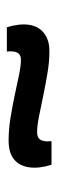

<svg xmlns="http://www.w3.org/2000/svg" viewBox="170 -578 167 546"><g transform="rotate(90 253.0 -304.5)"><path d="M379 -246Q347 -246 313.5 -251.5Q280 -257 249.5 -263.5Q219 -270 193 -275.5Q167 -281 149 -281Q136 -281 130 -272Q124 -263 126 -241H57Q46 -277 50 -304Q54 -331 73.5 -346.5Q93 -362 125 -362Q155 -362 187.5 -356.5Q220 -351 251.5 -344.5Q283 -338 310 -332.5Q337 -327 356 -327Q371 -327 377 -336.5Q383 -346 381 -368H448Q459 -334 455.5 -306Q452 -278 433.5 -262Q415 -246 379 -246Z"/></g></svg>

Font: Bricolage Grotesque 28pt
Style: Regular
Weight: 400
Version: Version 1.001;gftools[0.9.33.dev8+g029e19f]